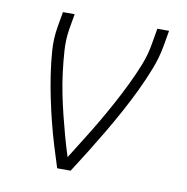

<svg xmlns="http://www.w3.org/2000/svg" viewBox="-65 -583 629 645"><g transform="rotate(10 250.0 -260.0)"><path d="M171 0Q159 -37 147.5 -75Q136 -113 126.5 -151Q117 -189 109 -227.5Q101 -266 95 -305.5Q89 -345 86 -386Q83 -427 90 -468L99 -520H139L130 -468Q124 -431 126.5 -394Q129 -357 133.5 -321Q138 -285 145 -250Q152 -215 160.5 -180.5Q169 -146 178.5 -111.5Q188 -77 199 -43Q220 -77 241.5 -111Q263 -145 283.5 -180Q304 -215 323 -250Q342 -285 359.5 -321Q377 -357 391.5 -393.5Q406 -430 412 -468L421 -520H461L452 -468Q445 -427 429 -386Q413 -345 394 -305.5Q375 -266 354 -227.5Q333 -189 310.5 -151Q288 -113 264.5 -75Q241 -37 217 0Z"/></g></svg>

Font: Iosevka Term Curly Extralight
Style: Italic
Weight: 200
Italic angle: -9°
Designer: Belleve Invis
Foundry: Belleve Invis
Version: Version 32.3.0